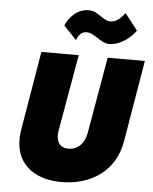

<svg xmlns="http://www.w3.org/2000/svg" viewBox="-64 -1019 883 1111"><g transform="rotate(5 377.5 -463.0)"><path d="M273 -864 347 -786C355 -804 367 -833 400 -836C449 -840 487 -782 537 -780C604 -778 667 -831 694 -871L620 -966C598 -939 573 -912 541 -911C489 -909 466 -963 410 -964C340 -966 294 -913 273 -864ZM154 -700 75 -230C51 -50 170 40 334 40C504 40 647 -50 676 -230L755 -700H539L461 -251C451 -199 414 -154 356 -156C299 -157 286 -202 292 -250L371 -700Z"/></g></svg>

Font: Jost* Black
Style: Italic
Weight: 900
Italic angle: -10°
Version: Version 3.7